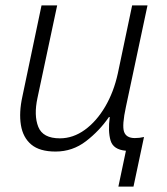

<svg xmlns="http://www.w3.org/2000/svg" viewBox="-20 -552 619 712"><path d="M419 140 447 7Q400 3 390 -31Q380 -65 387 -118H384Q349 -67 299 -28.5Q249 10 186 10Q127 10 96 -16Q65 -42 57.5 -88.5Q50 -135 63 -194L134 -532H192L119 -189Q105 -124 122 -81.5Q139 -39 202 -39Q251 -39 294.5 -70.5Q338 -102 370 -156.5Q402 -211 417 -280L470 -532H527L447 -156Q432 -87 440 -63.5Q448 -40 480 -40Q498 -40 514 -44L475 140Z"/></svg>

Font: Noto Sans Light
Style: Italic
Weight: 300
Italic angle: -12°
Designer: Monotype Design Team
Foundry: Monotype Imaging Inc.
Version: Version 2.013; ttfautohint (v1.8.4.7-5d5b)